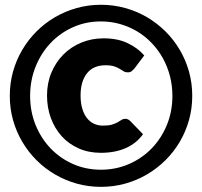

<svg xmlns="http://www.w3.org/2000/svg" viewBox="-20 -756 825 784"><path d="M492 -271Q498 -271 503.5 -268Q509 -265 513 -260.5L564 -208Q537 -170.5 493.2 -151.2Q449.5 -132 392 -132Q341.5 -132 300.8 -150.2Q260 -168.5 231.5 -200.2Q203 -232 187.5 -274.5Q172 -317 172 -366Q172 -417 190 -459.8Q208 -502.5 239.2 -533.8Q270.5 -565 312.5 -582.2Q354.5 -599.5 403 -599.5Q460.5 -599.5 502 -579.5Q543.5 -559.5 569 -529.5L528 -475Q524 -471 518 -465.8Q512 -460.5 502 -460.5Q492 -460.5 484.8 -465Q477.5 -469.5 468.5 -475Q459.5 -480.5 446.2 -485Q433 -489.5 411 -489.5Q360.5 -489.5 334.8 -456.2Q309 -423 309 -366Q309 -336 315.8 -313Q322.5 -290 334.5 -274.5Q346.5 -259 363.2 -251Q380 -243 400 -243Q423.5 -243 437.2 -247.2Q451 -251.5 460 -256.5Q469 -261.5 475.5 -266Q482 -270.5 492 -271ZM20 -364.5Q20 -416 33.2 -463.5Q46.5 -511 70.8 -552.2Q95 -593.5 129 -627.5Q163 -661.5 204.5 -685.8Q246 -710 293.2 -723.2Q340.5 -736.5 392 -736.5Q443.5 -736.5 491.2 -723.2Q539 -710 580.2 -685.8Q621.5 -661.5 655.8 -627.5Q690 -593.5 714.2 -552.2Q738.5 -511 751.8 -463.5Q765 -416 765 -364.5Q765 -313.5 751.8 -266Q738.5 -218.5 714.2 -177.2Q690 -136 655.8 -102Q621.5 -68 580.2 -43.8Q539 -19.5 491.2 -6.2Q443.5 7 392 7Q341 7 293.5 -6.2Q246 -19.5 204.5 -43.8Q163 -68 129 -102Q95 -136 70.8 -177.2Q46.5 -218.5 33.2 -265.8Q20 -313 20 -364.5ZM103 -364.5Q103 -301 125.2 -246Q147.5 -191 186.5 -150.2Q225.5 -109.5 278.2 -86.2Q331 -63 392 -63Q453.5 -63 506.8 -86.2Q560 -109.5 599.5 -150.2Q639 -191 661.5 -246Q684 -301 684 -364.5Q684 -407 673.8 -446Q663.5 -485 644.8 -518.8Q626 -552.5 599.5 -580.2Q573 -608 540.5 -627.5Q508 -647 470.5 -657.8Q433 -668.5 392 -668.5Q331 -668.5 278.2 -645Q225.5 -621.5 186.5 -580.2Q147.5 -539 125.2 -483.5Q103 -428 103 -364.5Z"/></svg>

Font: LatoHex
Style: Regular
Weight: 900
Designer: Lukasz Dziedzic
Foundry: tyPoland Lukasz Dziedzic
Version: Version 1.104; Western+Polish opensource